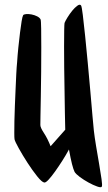

<svg xmlns="http://www.w3.org/2000/svg" viewBox="-20 -775 453 806"><path d="M320.3 -752Q323.2 -748 327.6 -712.4Q332 -676.8 337.4 -624Q342.8 -571.3 348.6 -509.3Q354.5 -447.3 359.4 -390.1Q364.3 -333 368.2 -288.6Q372.1 -244.1 374 -226.6Q377 -200.2 383.3 -162.1Q389.6 -124 396 -87.4Q402.3 -50.8 406.2 -23.4Q410.2 3.9 407.2 8.8Q404.3 13.7 387.7 7.8Q371.1 2 351.6 -8.8Q332 -19.5 314.9 -32.2Q297.9 -44.9 293 -53.7Q288.1 -63.5 282.2 -86.4Q276.4 -109.4 269.5 -147.5Q256.8 -124 241.2 -99.6Q225.6 -75.2 210.9 -54.7Q196.3 -34.2 184.1 -21Q171.9 -7.8 166 -8.8Q156.2 -9.8 136.2 -34.7Q116.2 -59.6 95.7 -91.3Q75.2 -123 59.1 -151.9Q43 -180.7 41 -190.4Q40 -196.3 40 -217.3Q40 -238.3 40.5 -267.6Q41 -296.9 42.5 -331.5Q43.9 -366.2 45.4 -399.9Q46.9 -433.6 48.3 -463.9Q49.8 -494.1 51.8 -513.7Q53.7 -543.9 57.1 -576.7Q60.5 -609.4 64 -637.7Q67.4 -666 70.8 -686Q74.2 -706.1 77.1 -710.9Q79.1 -714.8 89.4 -715.8Q99.6 -716.8 112.3 -714.4Q125 -711.9 135.7 -706.5Q146.5 -701.2 150.4 -693.4Q152.3 -688.5 152.8 -654.8Q153.3 -621.1 153.3 -574.2Q153.3 -527.3 152.8 -473.1Q152.3 -418.9 151.4 -371.1Q150.4 -323.2 149.9 -289.6Q149.4 -255.9 149.4 -250Q149.4 -239.3 164.6 -216.3Q179.7 -193.4 192.4 -161.1L253.9 -230.5Q252.9 -257.8 252.4 -300.8Q252 -343.8 251 -392.1Q250 -440.4 249.5 -489.7Q249 -539.1 249 -580.1Q249 -621.1 249.5 -647.9Q250 -674.8 251 -678.7Q253.9 -686.5 263.2 -701.7Q272.5 -716.8 283.2 -730Q293.9 -743.2 304.7 -751Q315.4 -758.8 320.3 -752Z"/></svg>

Font: Jolly Lodger
Style: Regular
Weight: 400
Designer: Stuart Sandler
Foundry: Font Diner, Inc
Version: Version 1.000